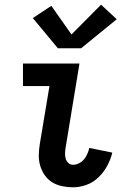

<svg xmlns="http://www.w3.org/2000/svg" viewBox="-20 -791 540 819"><path d="M292 8Q268 8 244.5 3Q221 -2 202.5 -13.5Q184 -25 171 -43.5Q158 -62 151.5 -84Q145 -106 145.5 -130Q146 -154 150 -178L191 -424H78V-520H319L260 -162Q258 -150 257.5 -138Q257 -126 260 -115Q263 -104 271.5 -96Q280 -88 292 -88Q304 -88 317 -94.5Q330 -101 338.5 -111.5Q347 -122 352.5 -134.5Q358 -147 361 -160L459 -140Q452 -111 437.5 -84Q423 -57 400.5 -35Q378 -13 349 -2.5Q320 8 292 8ZM326 -585H227L120 -714L199 -766L285 -644L411 -771L478 -709Z"/></svg>

Font: Iosevka Gothic
Style: Bold Italic
Weight: 700
Italic angle: -9°
Monospace: yes
Designer: Belleve Invis
Foundry: Belleve Invis
Version: Version 15.5.1; ttfautohint (v1.8.4)